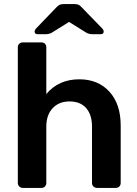

<svg xmlns="http://www.w3.org/2000/svg" viewBox="-20 -917 670 937"><path d="M91 0Q81 0 74 -7Q67 -14 67 -24V-686Q67 -697 74 -703.5Q81 -710 91 -710H182Q193 -710 199.5 -703.5Q206 -697 206 -686V-458Q266 -530 367 -530Q459 -530 514 -469.5Q569 -409 569 -305V-24Q569 -14 562.5 -7Q556 0 545 0H454Q443 0 436 -7Q429 -14 429 -24V-299Q429 -357 400.5 -389.5Q372 -422 319 -422Q268 -422 237 -389Q206 -356 206 -299V-24Q206 -14 199.5 -7Q193 0 182 0ZM164 -750Q149 -750 149 -763Q149 -771 158 -780L255 -881Q265 -891 272 -894Q279 -897 289 -897H345Q355 -897 362.5 -894Q370 -891 379 -881L477 -780Q486 -771 486 -763Q486 -750 471 -750H433Q415 -750 402 -757L317 -810L232 -757Q219 -750 201 -750Z"/></svg>

Font: Rubik AZ
Style: Regular
Weight: 500
Designer: Hubert and Fischer
Foundry: Hubert & Fischer
Version: Version 2.000